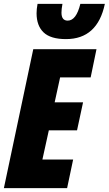

<svg xmlns="http://www.w3.org/2000/svg" viewBox="-25 -967 559 987"><path d="M146 -714H471L441 -569H284L256 -441H402L371 -297H226L193 -147H351L320 0H-5ZM163 -899Q163 -920 168 -947H296Q291 -920 291 -902Q291 -861 323 -861Q367 -861 388 -947H514Q476 -766 314 -766Q235 -766 199 -800.5Q163 -835 163 -899Z"/></svg>

Font: Noto Sans UI CondBlack
Style: Italic
Weight: 900
Width: 3
Italic angle: -12°
Designer: Monotype Design Team
Foundry: Monotype Imaging Inc.
Version: Version 1.001